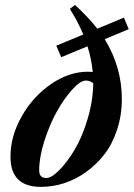

<svg xmlns="http://www.w3.org/2000/svg" viewBox="-20 -729 530 761"><path d="M142.1 11.7Q21.5 11.7 21.5 -107.9Q21.5 -189.5 66.2 -268.1Q110.8 -346.7 182.4 -395.8Q253.9 -444.8 328.1 -444.8Q335 -444.8 347.7 -443.8Q342.3 -496.6 326.7 -545.4L222.7 -502.4L203.1 -547.9L310.1 -592.3Q289.1 -643.1 256.8 -693.8L277.3 -709.5Q333.5 -657.2 365.7 -615.2L471.2 -659.2L490.2 -613.3L395 -573.7Q462.9 -462.9 462.9 -337.4Q462.9 -271.5 443.8 -214.1Q424.8 -156.7 392.8 -116Q360.8 -75.2 319.3 -45.9Q277.8 -16.6 232.7 -2.4Q187.5 11.7 142.1 11.7ZM135.3 -53.7Q135.3 -23.4 163.6 -23.4Q184.1 -23.4 215.1 -54.7Q246.1 -85.9 275.9 -135.7Q305.7 -185.5 327.1 -257.1Q348.6 -328.6 349.6 -398.9Q337.4 -409.7 320.3 -409.7Q298.8 -409.7 266.6 -374.3Q234.4 -338.9 205.6 -287.4Q176.8 -235.8 156 -170.9Q135.3 -106 135.3 -53.7Z"/></svg>

Font: Elstob
Style: Bold Italic
Weight: 700
Italic angle: -20°
Designer: Peter S. Baker
Version: Version 1.015